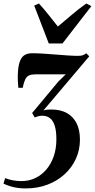

<svg xmlns="http://www.w3.org/2000/svg" viewBox="-64 -832 544 1100"><path d="M83 247.5Q46.5 247.5 15.5 240.5Q-15.5 233.5 -44 220L-34.5 188.5Q-13 197 10.5 201.2Q34 205.5 59.5 205.5Q102 205.5 138.2 188.2Q174.5 171 201.5 139.2Q228.5 107.5 243.8 63.5Q259 19.5 259 -33.5Q259 -82 249.5 -111.8Q240 -141.5 222 -155.2Q204 -169 179 -169Q167.5 -169 157.2 -166.5Q147 -164 135 -159L120 -184.5L270 -364.5L312.5 -406Q295 -406 272.2 -406Q249.5 -406 225 -406Q200.5 -406 177.8 -406Q155 -406 137 -406Q115.5 -406 102 -399.8Q88.5 -393.5 80.5 -377Q72.5 -360.5 66 -329H41Q39.5 -344 38.2 -370Q37 -396 39 -423Q42 -462.5 51.8 -485.2Q61.5 -508 78.5 -517.5Q95.5 -527 121 -527Q147.5 -527 182.8 -524.8Q218 -522.5 255.2 -519.5Q292.5 -516.5 325.8 -514.2Q359 -512 381 -512Q400 -512 409.8 -515.2Q419.5 -518.5 430 -527L447.5 -509.5L184.5 -199Q196.5 -203 207.5 -203.8Q218.5 -204.5 231.5 -204.5Q283 -204.5 319.2 -184.2Q355.5 -164 374.8 -125.5Q394 -87 394 -32Q394 26.5 371 77.2Q348 128 306.2 166.2Q264.5 204.5 207.8 226Q151 247.5 83 247.5ZM215.5 -583 132 -800 159 -812Q185.5 -783.5 212.8 -748.8Q240 -714 267.5 -680Q307.5 -713 347 -747Q386.5 -781 430.5 -812L459.5 -797L294 -583Z"/></svg>

Font: Merriweather 120pt
Style: Bold Italic
Weight: 700
Italic angle: -7.8°
Version: Version 2.101